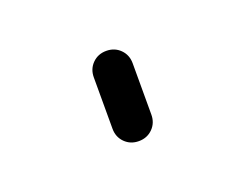

<svg xmlns="http://www.w3.org/2000/svg" viewBox="-40 -420 333 260"><g transform="rotate(-20 126.0 -290.0)"><path d="M98 -253V-327Q98 -339 106 -347Q114 -355 126 -355Q138 -355 146 -347Q154 -339 154 -327V-253Q154 -241 146 -233Q138 -225 126 -225Q114 -225 106 -233Q98 -241 98 -253Z"/></g></svg>

Font: Rounded Mplus 1c Light
Style: Regular
Weight: 300
Version: Version 1.059.20150529